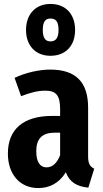

<svg xmlns="http://www.w3.org/2000/svg" viewBox="-20 -937 525 974"><path d="M236 -917C159 -917 112 -863 112 -785C112 -707 159 -654 236 -654C315 -654 361 -707 361 -785C361 -863 315 -917 236 -917ZM236 -843C262 -843 277 -829 277 -785C277 -742 261 -727 236 -727C212 -727 197 -742 197 -785C197 -829 212 -843 236 -843ZM427 -143V-391C427 -519 366 -584 235 -584C179 -584 111 -569 54 -542L87 -449C133 -467 171 -477 210 -477C264 -477 285 -454 285 -383V-349H245C98 -349 20 -281 20 -158C20 -54 80 17 174 17C228 17 278 -5 314 -63C333 -12 371 9 428 15L458 -81C437 -92 427 -106 427 -143ZM216 -88C184 -88 164 -114 164 -170C164 -234 194 -264 259 -264H285V-150C270 -110 246 -88 216 -88Z"/></svg>

Font: Glow Sans TC Compressed
Style: Bold
Weight: 700
Width: 2
Designer: Ryoko NISHIZUKA (kana, bopomofo & ideographs); Paul D. Hunt (Latin, Greek & Cyrillic); Sandoll Communications, Soo-young
Version: Version 0.93